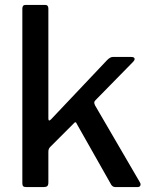

<svg xmlns="http://www.w3.org/2000/svg" viewBox="-20 -762 616 782"><path d="M550 -19Q554 -12 551.5 -6Q549 0 539 0H450Q443 0 438 -4Q433 -8 430 -15L293 -257Q291 -263 288 -264Q285 -265 280 -259L185 -164Q181 -160 179 -155.5Q177 -151 177 -143V-19Q177 -8 172.5 -4Q168 0 157 0H88Q78 0 74.5 -3.5Q71 -7 71 -16V-727Q71 -742 84 -742H164Q177 -742 177 -727V-280Q177 -273 179.5 -271.5Q182 -270 188 -276L416 -517Q429 -530 439 -530H514Q526 -530 528 -524Q530 -518 521 -509L369 -354Q365 -350 364 -346Q363 -342 367 -333L550 -19Z"/></svg>

Font: Libre Franklin Thin Medium
Style: Regular
Weight: 500
Version: Version 3.000